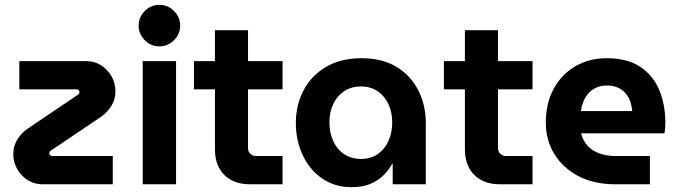

<svg xmlns="http://www.w3.org/2000/svg" viewBox="-20 -763 2807 795"><path d="M156 0Q122 0 95 -17Q68 -34 51.5 -62.5Q35 -91 35 -126Q35 -158 51.5 -185Q68 -212 94 -230L303 -371Q307 -373 308 -376Q309 -379 309 -381Q309 -386 305.5 -389.5Q302 -393 297 -393H60V-510H337Q371 -510 398 -493Q425 -476 441.5 -447.5Q458 -419 458 -384Q458 -352 441.5 -325Q425 -298 399 -280L190 -139Q187 -137 185.5 -134Q184 -131 184 -129Q184 -124 187.5 -120.5Q191 -117 196 -117H447V0Z M571 0V-510H709V0ZM640 -571Q605 -571 579.5 -596.5Q554 -622 554 -657Q554 -692 579.5 -717.5Q605 -743 640 -743Q675 -743 700.5 -717.5Q726 -692 726 -657Q726 -622 700.5 -596.5Q675 -571 640 -571Z M1015 0Q947 0 908.5 -39Q870 -78 870 -145V-638H1007V-149Q1007 -136 1016.5 -126.5Q1026 -117 1039 -117H1150V0ZM783 -393V-510H1150V-393Z M1436 12Q1366 12 1314 -24Q1262 -60 1233.5 -120.5Q1205 -181 1205 -254Q1205 -329 1237.5 -390Q1270 -451 1331 -486.5Q1392 -522 1477 -522Q1563 -522 1622 -486Q1681 -450 1712 -389Q1743 -328 1743 -254V0H1606V-85H1604Q1589 -58 1566.5 -36Q1544 -14 1512 -1Q1480 12 1436 12ZM1475 -105Q1515 -105 1544 -125Q1573 -145 1588.5 -179.5Q1604 -214 1604 -256Q1604 -298 1588.5 -331.5Q1573 -365 1544 -385Q1515 -405 1475 -405Q1434 -405 1404.5 -385Q1375 -365 1359.5 -331.5Q1344 -298 1344 -256Q1344 -214 1359.5 -179.5Q1375 -145 1404.5 -125Q1434 -105 1475 -105Z M2050 0Q1982 0 1943.5 -39Q1905 -78 1905 -145V-638H2042V-149Q2042 -136 2051.5 -126.5Q2061 -117 2074 -117H2185V0ZM1818 -393V-510H2185V-393Z M2527 0Q2440 0 2375.5 -33.5Q2311 -67 2275.5 -125Q2240 -183 2240 -255Q2240 -336 2273 -396Q2306 -456 2363 -489Q2420 -522 2492 -522Q2578 -522 2631.5 -486Q2685 -450 2710 -389.5Q2735 -329 2735 -255Q2735 -245 2734 -231.5Q2733 -218 2731 -211H2386Q2394 -180 2413.5 -159Q2433 -138 2462.5 -127.5Q2492 -117 2529 -117H2671V0ZM2385 -303H2598Q2596 -322 2591 -338.5Q2586 -355 2577 -368Q2568 -381 2556 -390Q2544 -399 2528 -404Q2512 -409 2493 -409Q2468 -409 2448.5 -400Q2429 -391 2416 -376Q2403 -361 2395.5 -342Q2388 -323 2385 -303Z"/></svg>

Font: MuseoModerno Thin SemiBold
Style: Regular
Weight: 600
Version: Version 1.003